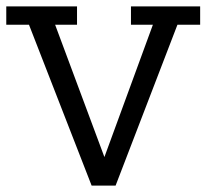

<svg xmlns="http://www.w3.org/2000/svg" viewBox="-30 -583 649 603"><path d="M61 -505.4H-10.3V-563H211.9V-505.4H143.1L297.9 -89.8L450.2 -505.4H381.3V-563H598.6V-505.4H527.3L333 0H257.8Z"/></svg>

Font: Rokkitt
Style: Regular
Weight: 400
Version: Version 1.2; ttfautohint (v1.5) -l 7 -r 28 -G 50 -x 13 -D la